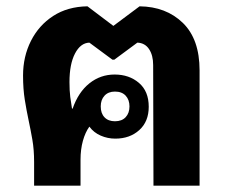

<svg xmlns="http://www.w3.org/2000/svg" viewBox="-20 -588 726 608"><path d="M88 0V-75Q88 -114 82.5 -145.5Q77 -177 70.5 -207.5Q64 -238 58.5 -272Q53 -306 53 -349Q53 -409 78 -458.5Q103 -508 148.5 -537.5Q194 -567 257 -568L339 -506L422 -568Q506 -567 559 -515.5Q612 -464 612 -365V0H466L465 -382Q465 -413 452 -432.5Q439 -452 415 -453L342 -399H336L263 -453Q235 -452 217.5 -418.5Q200 -385 200 -328Q200 -301 202.5 -281Q205 -261 208 -244H210Q228 -296 263 -324Q298 -352 343 -352Q389 -352 420 -325.5Q451 -299 451 -250Q451 -203 421 -176Q391 -149 345 -149Q321 -149 299 -158.5Q277 -168 263 -187Q250 -169 242.5 -142Q235 -115 235 -82V0ZM344 -204Q366 -204 378 -217Q390 -230 390 -251Q390 -272 378 -285Q366 -298 344 -298Q323 -298 311 -285Q299 -272 299 -251Q299 -229 311 -216.5Q323 -204 344 -204Z"/></svg>

Font: Noto Sans Thai Looped
Style: Bold
Weight: 700
Designer: Sasikarn Vongin, Ben Mitchell
Foundry: The Fontpad Ltd
Version: Version 1.001; ttfautohint (v1.8.4.7-5d5b)